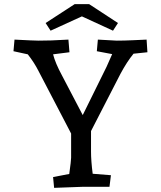

<svg xmlns="http://www.w3.org/2000/svg" viewBox="-20 -901 778 926"><path d="M114 -639 45 -654 50 -710Q145 -705 166 -705Q229 -705 289 -709L310 -710L315 -649L236 -639Q247 -596 279 -537L379 -346L494 -579Q511 -616 521 -640L447 -654L452 -710Q530 -705 543 -705Q579 -705 621 -707Q663 -709 687 -710L691 -649L624 -642Q592 -603 561 -545L419 -269V-170Q419 -125 427 -63L515 -56L508 0H377L241 5L236 -47L314 -62Q323 -127 323 -140V-257L166 -558Q146 -598 114 -639ZM375 -822 224 -753 200 -790 340 -881H410L549 -790L525 -753Z"/></svg>

Font: Andada Pro Medium
Style: Regular
Weight: 500
Designer: Carolina Giovagnoli
Foundry: Huerta Tipografica
Version: Version 3.005; ttfautohint (v1.8.4)